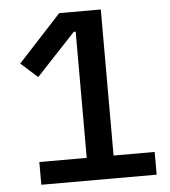

<svg xmlns="http://www.w3.org/2000/svg" viewBox="-51 -744 702 791"><g transform="rotate(-5 300.0 -349.0)"><path d="M88 0V-94H284V-616H276L114 -443L45 -505L223 -698H395V-94H565V0Z"/></g></svg>

Font: IBM Plex Sans Arabic Medm
Style: Regular
Weight: 500
Designer: Mike Abbink, Paul van der Laan, Pieter van Rosmalen, Wael Morcos, Khajak Apelian
Foundry: Bold Monday
Version: Version 1.005